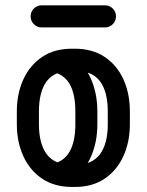

<svg xmlns="http://www.w3.org/2000/svg" viewBox="-20 -706 558 730"><path d="M44 -281.8Q44 -350 68.8 -404Q93.5 -458 140 -489.4Q186.5 -520.8 253.5 -520.8H265.2Q331.2 -520.8 378.1 -489.4Q425 -458 449.4 -404Q473.8 -350 473.8 -281.8V-233.8Q473.8 -166.2 449 -112.1Q424.2 -58 377.8 -26.6Q331.2 4.8 265.2 4.8H253.5Q187.2 4.8 140.4 -26.6Q93.5 -58 68.8 -112.1Q44 -166.2 44 -233.8ZM128 -281.8V-233.8Q128 -158.5 158.4 -118.8Q188.8 -79 253.5 -79H265.2Q329 -79 359.4 -118.8Q389.8 -158.5 389.8 -233.8V-281.8Q389.8 -357.8 359.9 -397.4Q330 -437 265.2 -437H253.5Q187.8 -437 157.9 -397.4Q128 -357.8 128 -281.8ZM171.8 -433.8 254.8 -489Q301.5 -461.8 325.9 -406Q350.2 -350.2 350.2 -281.8V-233.8Q350.2 -169.2 328.2 -115.8Q306.2 -62.2 263.5 -32.5L172.5 -81.5Q220.5 -89.2 243.5 -127.6Q266.5 -166 266.5 -233.8V-281.8Q266.5 -350.8 243.4 -388.8Q220.2 -426.8 171.8 -433.8ZM379 -685.8Q396.5 -685.8 408.8 -673.5Q421 -661.2 421 -643.8Q421 -626.2 408.8 -614Q396.5 -601.8 379 -601.8H138.5Q121 -601.8 108.8 -614Q96.5 -626.2 96.5 -643.8Q96.5 -661.2 108.8 -673.5Q121 -685.8 138.5 -685.8Z"/></svg>

Font: Libertine-Super Thin
Style: Regular
Weight: 100
Designer: Bastien Sozeau
Foundry: NBR — Bastien Sozeau
Version: Version 2.003;gftools[0.9.33]